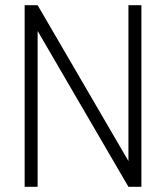

<svg xmlns="http://www.w3.org/2000/svg" viewBox="-20 -720 640 740"><path d="M75 0H125V-700H75ZM475 0 495 -65 125 -700 105 -635ZM475 0H525V-700H475Z"/></svg>

Font: Millimetre
Style: Light
Weight: 200
Designer: Jérémy Landes
Version: Version 1.0